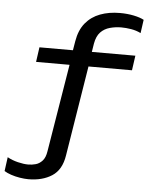

<svg xmlns="http://www.w3.org/2000/svg" viewBox="-84 -777 780 1011"><g transform="rotate(5 306.0 -271.0)"><path d="M104 186Q84 186 59 182Q34 178 12 170.5Q-10 163 -24 154L-14 80Q11 94 42 101.5Q73 109 96 109Q117 109 136.5 103.5Q156 98 171.5 81Q187 64 192 30L268 -433H91L102 -511H279L287 -559Q297 -619 327.5 -656Q358 -693 404.5 -710.5Q451 -728 509 -728Q548 -728 582 -721Q616 -714 636 -703L626 -632Q602 -644 574.5 -648.5Q547 -653 522 -653Q492 -653 462.5 -645Q433 -637 413 -616Q393 -595 386 -555L379 -511H609L598 -433H368L291 44Q279 121 228.5 153.5Q178 186 104 186Z"/></g></svg>

Font: Chivo Mono
Style: Italic
Weight: 400
Italic angle: -8.05°
Monospace: yes
Version: Version 1.008